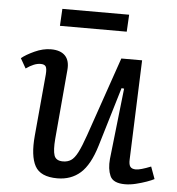

<svg xmlns="http://www.w3.org/2000/svg" viewBox="-52 -757 756 819"><g transform="rotate(5 326.0 -347.0)"><path d="M24 -483Q43 -499 79 -515.5Q115 -532 149 -532Q190 -532 210 -511Q230 -490 226 -449L200 -153Q196 -104 203.5 -82Q211 -60 241 -60Q261 -60 275.5 -69.5Q290 -79 303.5 -105Q317 -131 334 -180L451 -519H540L524 -93Q523 -71 530 -62Q537 -53 554 -53Q573 -53 618 -71L637 -19Q626 -13 605 -5.5Q584 2 559.5 8Q535 14 513 14Q462 14 449 -15.5Q436 -45 440 -88L474 -392L463 -393L387 -140Q362 -57 322 -21.5Q282 14 223 14Q151 14 127.5 -29Q104 -72 112 -159L136 -423Q138 -448 132.5 -457Q127 -466 110 -466Q83 -466 48 -441ZM182 -708H468L464 -635H178Z"/></g></svg>

Font: Literata 7pt
Style: Italic
Weight: 400
Italic angle: -2°
Designer: Latin by Veronika Burian and Jose Scaglione. Greek by Irene Vlachou. Cyrillic by Vera Evstafieva
Foundry: TypeTogether
Version: Version 3.002